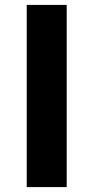

<svg xmlns="http://www.w3.org/2000/svg" viewBox="-20 -763 380 783"><path d="M89 -743H252V0H89Z"/></svg>

Font: Merged Yaku Han JP ExtraBold
Style: Regular
Weight: 800
Designer: Ryoko NISHIZUKA 西塚涼子 (kana, bopomofo & ideographs); Paul D. Hunt (Latin, Greek & Cyrillic); Sandoll Communications 산돌커뮤니
Foundry: Adobe
Version: Version 2.004